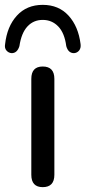

<svg xmlns="http://www.w3.org/2000/svg" viewBox="-57 -766 352 791"><path d="M119 5Q72 5 72 -46V-441Q72 -492 119 -492Q167 -492 167 -441V-46Q167 5 119 5ZM-9 -547Q-22 -548 -30.5 -558Q-39 -568 -36 -584Q-28 -657 12.5 -701.5Q53 -746 119 -746Q185 -746 225.5 -701.5Q266 -657 275 -584Q277 -568 269 -558Q261 -548 248 -547Q224 -547 216 -576Q209 -630 183 -657Q157 -684 119 -684Q81 -684 56 -657Q31 -630 23 -576Q14 -547 -9 -547Z"/></svg>

Font: Chiron GoRound TC
Style: Regular
Weight: 400
Designer: Ryoko NISHIZUKA 西塚涼子 (kana, bopomofo & ideographs); Paul D. Hunt (Latin, Greek & Cyrillic); Sandoll Communications 산돌커뮤니
Foundry: Adobe
Version: Version 1.000;hotconv 1.1.1;makeotfexe 2.6.0